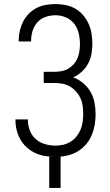

<svg xmlns="http://www.w3.org/2000/svg" viewBox="-20 -763 540 944"><path d="M222 161V7Q229 8 235.5 8Q242 8 249 8H251Q226 8 201 4Q176 0 153.5 -10.5Q131 -21 112 -38Q93 -55 80.5 -77Q68 -99 62 -123Q56 -147 56 -172V-176H117V-173Q117 -147 126.5 -122Q136 -97 155.5 -79.5Q175 -62 201 -54.5Q227 -47 253 -47Q272 -47 291.5 -51.5Q311 -56 327.5 -66.5Q344 -77 356.5 -92.5Q369 -108 376.5 -126.5Q384 -145 386.5 -164.5Q389 -184 389 -203Q389 -223 386.5 -242.5Q384 -262 376 -279.5Q368 -297 355 -312Q342 -327 325 -337Q308 -347 289 -351Q270 -355 250 -355H195V-410H250Q267 -410 284.5 -413.5Q302 -417 317 -426Q332 -435 343.5 -448.5Q355 -462 361.5 -478Q368 -494 370.5 -511.5Q373 -529 373 -546Q373 -573 367 -599Q361 -625 345 -646Q329 -667 304 -677.5Q279 -688 253 -688Q228 -688 204.5 -680Q181 -672 164.5 -654Q148 -636 140.5 -612Q133 -588 133 -564V-559H72V-565Q72 -589 77.5 -612.5Q83 -636 94 -657.5Q105 -679 122 -696Q139 -713 160.5 -724Q182 -735 205.5 -739Q229 -743 253 -743Q278 -743 303 -738Q328 -733 350 -720.5Q372 -708 388.5 -688.5Q405 -669 415.5 -646Q426 -623 430 -598Q434 -573 434 -547Q434 -522 429.5 -497Q425 -472 413 -450Q401 -428 382 -410.5Q363 -393 340 -383Q366 -373 388.5 -354.5Q411 -336 425 -311.5Q439 -287 444.5 -259Q450 -231 450 -202Q450 -177 446 -152Q442 -127 433 -103.5Q424 -80 408.5 -60Q393 -40 372.5 -25.5Q352 -11 327.5 -3Q303 5 278 7V161Z"/></svg>

Font: Iosevka Light
Style: Regular
Weight: 300
Monospace: yes
Designer: Belleve Invis
Foundry: Belleve Invis
Version: Version 32.5.0; ttfautohint (v1.8.4)